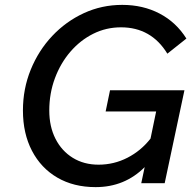

<svg xmlns="http://www.w3.org/2000/svg" viewBox="-20 -751 804 787"><path d="M559 0 573 -66Q491 16 372 16Q282 16 215 -23Q148 -62 111 -133Q74 -204 74 -298Q74 -387 106 -465.5Q138 -544 194 -603.5Q250 -663 323.5 -697Q397 -731 481 -731Q566 -731 634 -695.5Q702 -660 744 -593L666 -531Q600 -639 476 -639Q415 -639 362 -612.5Q309 -586 268.5 -539Q228 -492 205 -430Q182 -368 182 -298Q182 -232 207.5 -182Q233 -132 278.5 -104Q324 -76 384 -76Q447 -76 502.5 -104.5Q558 -133 597 -183L620 -294H413L431 -381H736L655 0Z"/></svg>

Font: Wix Madefor Text Medium
Style: Italic
Weight: 500
Italic angle: -12°
Designer: Dalton Maag Ltd
Foundry: Dalton Maag Ltd
Version: Version 3.100